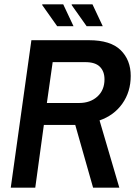

<svg xmlns="http://www.w3.org/2000/svg" viewBox="-20 -873 632 893"><path d="M30 0 126 -686H394Q494 -686 541 -640Q588 -594 588 -520Q588 -446 549 -391Q510 -336 443 -313L535 0H413L330 -292H184L144 0ZM198 -394H348Q400 -394 433 -424Q466 -454 466 -504Q466 -541 444.5 -562.5Q423 -584 377 -584H225ZM383 -751 313 -850 314 -853H410L458 -751ZM246 -751 176 -850 177 -853H274L322 -751Z"/></svg>

Font: Archivo Narrow SemiBold
Style: Italic
Weight: 600
Italic angle: -8°
Designer: Hector Gatti
Foundry: Omnibus-Type
Version: Version 3.002